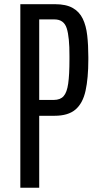

<svg xmlns="http://www.w3.org/2000/svg" viewBox="-20 -879 466 899"><path d="M75.2 0V-859.4H237.3Q289.1 -859.4 320.3 -841.8Q351.6 -824.2 367.4 -791.5Q383.3 -758.8 388.4 -713.1Q393.6 -667.5 393.6 -611.8V-600.6Q393.6 -512.7 380.6 -454.1Q367.7 -395.5 333.5 -366.2Q299.3 -336.9 235.4 -336.9H163.6V0ZM163.6 -411.1H231.9Q262.2 -411.1 277.8 -428.7Q293.5 -446.3 299.3 -487.5Q305.2 -528.8 305.2 -600.1V-616.7Q305.7 -704.6 292.5 -746.3Q279.3 -788.1 234.9 -788.1H163.6Z"/></svg>

Font: AntonioLight
Style: Regular
Weight: 300
Designer: Vernon Adams
Foundry: Vernon Adams
Version: Version 1.002